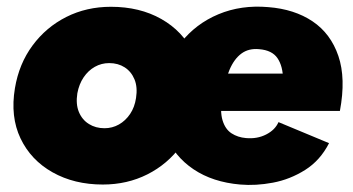

<svg xmlns="http://www.w3.org/2000/svg" viewBox="-20 -532 1040 566"><path d="M283 12Q199 12 135 -24Q71 -60 40.5 -124Q10 -188 24 -272Q36 -344 76 -398Q116 -452 175.5 -482Q235 -512 307 -512Q392 -512 455.5 -476Q519 -440 549.5 -376.5Q580 -313 565 -228Q553 -156 513.5 -102Q474 -48 414.5 -18Q355 12 283 12ZM288 -154Q311 -154 330.5 -165Q350 -176 363.5 -196Q377 -216 381 -243Q386 -275 376.5 -298Q367 -321 347.5 -333.5Q328 -346 302 -346Q279 -346 259.5 -335Q240 -324 226.5 -304Q213 -284 208 -257Q203 -225 212.5 -202Q222 -179 242 -166.5Q262 -154 288 -154ZM688 12Q607 5 550.5 -33Q494 -71 468.5 -133Q443 -195 456 -272Q469 -350 513 -406Q557 -462 624 -490Q691 -518 771 -511Q848 -505 901.5 -469Q955 -433 977.5 -367Q1000 -301 982 -205H806Q815 -258 814.5 -297.5Q814 -337 798 -360.5Q782 -384 744 -387Q713 -390 691.5 -374Q670 -358 656.5 -326Q643 -294 635 -248Q628 -204 636 -177.5Q644 -151 662.5 -139Q681 -127 705 -125Q738 -122 764.5 -135.5Q791 -149 801 -172L950 -110Q924 -59 879.5 -31Q835 -3 784.5 6.5Q734 16 688 12ZM567 -205 568 -315H906V-205Z"/></svg>

Font: Figtree Light Black
Style: Italic
Weight: 900
Italic angle: -9.5°
Version: Version 2.000